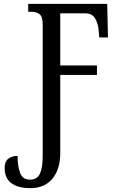

<svg xmlns="http://www.w3.org/2000/svg" viewBox="-20 -734 611 994"><path d="M137 240Q73 240 38.5 214Q4 188 4 136Q4 101 24 87Q44 73 71 73Q71 126 84 161Q97 196 135 196Q173 196 187 164.5Q201 133 201 75V-606Q201 -648 185 -660.5Q169 -673 143 -673H126V-714H535L539 -540H494L490 -583Q487 -615 471.5 -640Q456 -665 422 -665H292V-395H482V-346H292V57Q292 142 251.5 191Q211 240 137 240Z"/></svg>

Font: Noto Serif ExtraCondensed
Style: Regular
Weight: 400
Width: 2
Designer: Monotype Design Team
Foundry: Monotype Imaging Inc.
Version: Version 2.015